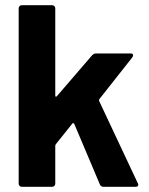

<svg xmlns="http://www.w3.org/2000/svg" viewBox="-20 -720 573 740"><path d="M52 -12V-688Q52 -693 55.5 -696.5Q59 -700 64 -700H181Q186 -700 189.5 -696.5Q193 -693 193 -688V-351Q193 -348 195 -347.5Q197 -347 199 -349L335 -507Q342 -514 350 -514H483Q493 -514 493 -507Q493 -504 490 -499L363 -338Q361 -334 362 -331L511 -14Q513 -10 513 -8Q513 0 502 0H379Q369 0 365 -9L266 -243Q265 -245 262.5 -245.5Q260 -246 259 -244L195 -164Q193 -160 193 -158V-12Q193 -7 189.5 -3.5Q186 0 181 0H64Q59 0 55.5 -3.5Q52 -7 52 -12Z"/></svg>

Font: Amber EN
Style: Bold
Weight: 700
Designer: Jeremy Tribby
Foundry: Tribby Type
Version: Version 1.408 November 24, 2021